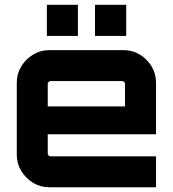

<svg xmlns="http://www.w3.org/2000/svg" viewBox="-20 -792 732 812"><path d="M188.5 0Q151.1 0 120 -18.9Q88.8 -37.8 69.9 -69Q51 -100.1 51 -137.5V-442.5Q51 -479.9 69.9 -511Q88.8 -542.2 120 -561.1Q151.1 -580 188.5 -580H502.1Q540.5 -580 571.6 -561.2Q602.6 -542.3 621.3 -511Q639.9 -479.6 639.9 -442.5V-224.2H181.9V-143.1Q181.9 -138.1 185.5 -134.5Q189.1 -130.9 194.1 -130.9H639.9V0H188.5ZM181.9 -342H508.7V-436.9Q508.7 -441.9 505.1 -445.5Q501.5 -449.1 496.6 -449.1H194.1Q189.1 -449.1 185.5 -445.5Q181.9 -441.9 181.9 -436.9ZM381.8 -640V-771.6H513.8V-640ZM178.2 -640V-771.6H309.4V-640Z"/></svg>

Font: Orbitron
Style: Regular
Weight: 400
Designer: Matt McInerney
Foundry: The League of Moveable Type
Version: Version 2.001